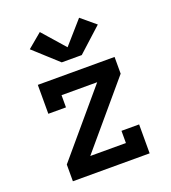

<svg xmlns="http://www.w3.org/2000/svg" viewBox="-141 -888 883 992"><g transform="rotate(-20 300.0 -391.5)"><path d="M89 0V-92L382 -438H186V-371H89V-530H511V-438L218 -92H414V-159H511V0ZM355 -597H245L113 -717L192 -783L300 -660L408 -783L487 -717Z"/></g></svg>

Font: Iosevka Slab Semibold Extended
Style: Regular
Weight: 600
Width: 7
Monospace: yes
Designer: Belleve Invis
Foundry: Belleve Invis
Version: Version 11.1.0; ttfautohint (v1.8.3)